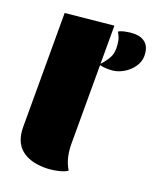

<svg xmlns="http://www.w3.org/2000/svg" viewBox="-138 -806 733 902"><g transform="rotate(20 228.5 -354.5)"><path d="M457 -637Q457 -609 438.5 -582.5Q420 -556 389.5 -539Q359 -522 324 -522Q292 -522 276 -527V-134Q276 -99 283 -69Q290 -39 307 -10Q289 2 257.5 8.5Q226 15 199 15Q121 15 78.5 -21Q36 -57 36 -131V-700L276 -724V-533Q300 -560 310.5 -580Q321 -600 321 -626Q321 -648 317 -666Q313 -684 301 -703Q309 -710 332.5 -715Q356 -720 378 -720Q414 -720 435.5 -700Q457 -680 457 -637Z"/></g></svg>

Font: Sansita Black
Style: Regular
Weight: 900
Designer: Pablo Cosgaya
Foundry: Omnibus-Type
Version: Version 1.006; ttfautohint (v1.5)